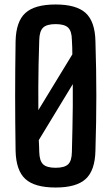

<svg xmlns="http://www.w3.org/2000/svg" viewBox="-20 -828 497 856"><path d="M228 8Q134.5 8 93 -30Q51.5 -68 49.5 -156Q48.5 -224 48 -284Q47.5 -344 47.5 -401.5Q47.5 -459 48 -518.5Q48.5 -578 49.5 -644.5Q51.5 -732 93 -770Q134.5 -808 228 -808Q320.5 -808 362 -770Q403.5 -732 405.5 -644.5Q407.5 -577.5 408.5 -518Q409.5 -458.5 409.5 -401Q409.5 -343.5 408.5 -283.8Q407.5 -224 405.5 -156Q403.5 -68 362 -30Q320.5 8 228 8ZM228 -80Q267.5 -80 283.8 -95.5Q300 -111 300.5 -150.5Q302 -208 303 -257.5Q304 -307 304.5 -354.5Q305 -402 304.5 -453L153 -203.5Q154 -190.5 154.2 -177.2Q154.5 -164 155 -150.5Q156 -111 172.2 -95.5Q188.5 -80 228 -80ZM151 -337 302.5 -585.5Q302.5 -601.5 302 -617.5Q301.5 -633.5 300.5 -650Q300 -689 283.8 -704.8Q267.5 -720.5 228 -720.5Q188.5 -720.5 172.2 -704.8Q156 -689 155 -650Q153 -591.5 152 -540.2Q151 -489 150.8 -439.5Q150.5 -390 151 -337Z"/></svg>

Font: Big Shoulders Medium
Style: Regular
Weight: 500
Designer: Patric King
Foundry: XO Type Co
Version: Version 2.002